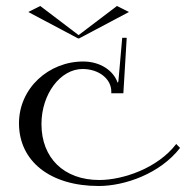

<svg xmlns="http://www.w3.org/2000/svg" viewBox="-20 -610 620 640"><path d="M402.4 -484.1H387.4L374.6 -338.5L372.1 -334.2C358.2 -375.4 313.2 -405 257.4 -405C142.3 -405 43.3 -316 43.3 -199C43.3 -72.7 147 10 309.1 10C395.6 10 513.7 -31 580.2 -117L567.4 -130C505.3 -49 389.6 -10 310.9 -10C192.9 -10 118.2 -83.6 118.2 -196.4C118.2 -296.9 181.4 -380 255.2 -380C309.7 -380 351 -347 351 -305V-299L391.2 -299.1ZM240.2 -482H243.8L409.8 -570L369.8 -590L242 -493L114.2 -590L74.2 -570Z"/></svg>

Font: Galberik
Style: Regular
Weight: 400
Designer: Gluk
Foundry: Gluk
Version: Version 0.50